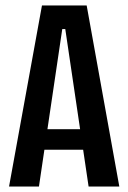

<svg xmlns="http://www.w3.org/2000/svg" viewBox="-20 -680 468 700"><path d="M13 0 133 -660H296L415 0H303L218 -574H207L122 0ZM104 -134V-209H325V-134Z"/></svg>

Font: Bricolage Grotesque 48pt Condensed Medium
Style: Regular
Weight: 500
Width: 3
Designer: Mathieu Triay
Foundry: Atelier Triay
Version: Version 1.001;gftools[0.9.33.dev8+g029e19f]